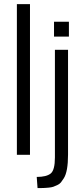

<svg xmlns="http://www.w3.org/2000/svg" viewBox="-20 -760 408 944"><path d="M245.6 -580.1V-653.3H318.8V-580.1ZM160.6 109.9Q208 109.9 229 93.3Q250 76.7 250 14.2V-515.1H314.5V0Q314.5 83.5 293.9 116.2Q286.1 128.4 279.8 136.5Q273.4 144.5 261.5 150.1Q249.5 155.8 241.7 158.4Q233.9 161.1 218.8 162.6Q198.2 164.6 182.1 164.6H164.6ZM63 1V-739.7H127.4V1Z"/></svg>

Font: News Cycle
Style: Regular
Weight: 500
Version: Version 0.5.2